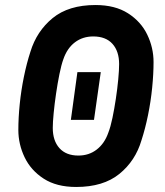

<svg xmlns="http://www.w3.org/2000/svg" viewBox="-20 -732 657 764"><path d="M262 -255 288 -445H381L354 -255ZM283 12Q205 12 154 -21Q103 -54 78 -106Q53 -158 53 -215Q53 -263 58.5 -317.5Q64 -372 75 -426Q86 -480 101 -526Q126 -608 189.5 -660Q253 -712 360 -712Q438 -712 489.5 -679Q541 -646 566 -594Q591 -542 591 -485Q591 -438 585.5 -383Q580 -328 569 -274Q558 -220 543 -174Q519 -92 455 -40Q391 12 283 12ZM292 -113Q334 -113 365 -137Q396 -161 411 -204Q420 -227 427.5 -263Q435 -299 441 -339Q447 -379 450.5 -416Q454 -453 454 -477Q454 -528 427.5 -557.5Q401 -587 351 -587Q309 -587 278 -563.5Q247 -540 232 -496Q224 -474 216.5 -437Q209 -400 203 -359Q197 -318 193.5 -281.5Q190 -245 190 -223Q190 -172 216.5 -142.5Q243 -113 292 -113Z"/></svg>

Font: Finlandica SemiBold
Style: Italic
Weight: 600
Italic angle: -8°
Designer: Niklas Ekholm, Juho Hiilivirta, Jaakko Suomalainen
Foundry: Helsinki Type Studio
Version: Version 1.063